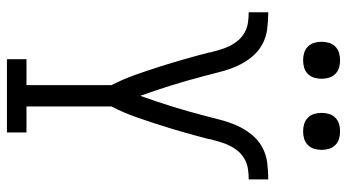

<svg xmlns="http://www.w3.org/2000/svg" viewBox="-238 -738 977 540"><g transform="rotate(90 250.0 -468.5)"><path d="M147 0V-55H220V-294Q203 -327 191 -361Q179 -395 168 -429.5Q157 -464 147 -499Q137 -534 128 -569V-572Q124 -586 120 -600Q116 -614 109.5 -627Q103 -640 93.5 -651Q84 -662 71 -669Q58 -676 43.5 -678Q29 -680 15 -680V-735Q38 -735 62 -732Q86 -729 106.5 -717.5Q127 -706 142 -687Q157 -668 166.5 -646.5Q176 -625 182 -602Q188 -579 194 -556Q200 -533 206.5 -510Q213 -487 220 -464.5Q227 -442 234.5 -419.5Q242 -397 250 -375Q258 -397 265.5 -419.5Q273 -442 280 -464.5Q287 -487 293.5 -510Q300 -533 306 -556Q312 -579 318 -602Q324 -625 333.5 -646.5Q343 -668 358 -687Q373 -706 393.5 -717.5Q414 -729 438 -732Q462 -735 485 -735V-680Q471 -680 456.5 -678Q442 -676 429 -669Q416 -662 406.5 -651Q397 -640 390.5 -627Q384 -614 380 -600Q376 -586 372 -572V-569Q363 -534 353 -499Q343 -464 332 -429.5Q321 -395 309 -361Q297 -327 280 -294V-55H353V0ZM350 -833Q339 -833 329 -836Q319 -839 311.5 -846.5Q304 -854 301 -864Q298 -874 298 -885Q298 -896 301 -906Q304 -916 311.5 -923.5Q319 -931 329 -934Q339 -937 350 -937Q361 -937 371 -934Q381 -931 388.5 -923.5Q396 -916 399 -906Q402 -896 402 -885Q402 -874 399 -864Q396 -854 388.5 -846.5Q381 -839 371 -836Q361 -833 350 -833ZM150 -833Q139 -833 129 -836Q119 -839 111.5 -846.5Q104 -854 101 -864Q98 -874 98 -885Q98 -896 101 -906Q104 -916 111.5 -923.5Q119 -931 129 -934Q139 -937 150 -937Q161 -937 171 -934Q181 -931 188.5 -923.5Q196 -916 199 -906Q202 -896 202 -885Q202 -874 199 -864Q196 -854 188.5 -846.5Q181 -839 171 -836Q161 -833 150 -833Z"/></g></svg>

Font: Iosevka Curly Slab Light
Style: Regular
Weight: 300
Monospace: yes
Designer: Belleve Invis
Foundry: Belleve Invis
Version: Version 22.1.2; ttfautohint (v1.8.4)